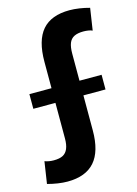

<svg xmlns="http://www.w3.org/2000/svg" viewBox="-128 -776 676 948"><g transform="rotate(-15 210.5 -302.5)"><path d="M97 105Q74 105 47.5 101Q21 97 -5 90L12 -22Q22 -18 34 -16Q46 -14 58 -14Q88 -14 105 -23Q122 -32 130.5 -52Q139 -72 139 -104V-496Q139 -605 184.5 -657.5Q230 -710 324 -710Q347 -710 374 -706Q401 -702 426 -695L409 -583Q401 -587 388.5 -589Q376 -591 363 -591Q334 -591 316 -582Q298 -573 290 -553Q282 -533 282 -499V-107Q282 0 236 52.5Q190 105 97 105ZM26 -361H395V-286H26Z"/></g></svg>

Font: Pathway Extreme Condensed
Style: Bold
Weight: 700
Width: 3
Version: Version 1.001;gftools[0.9.26]